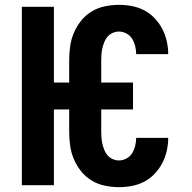

<svg xmlns="http://www.w3.org/2000/svg" viewBox="-20 -763 790 791"><path d="M470 8Q441 8 412 2Q383 -4 358 -19Q333 -34 314.5 -57Q296 -80 284.5 -107Q273 -134 269 -163Q265 -192 265 -221V-312H202V0H70V-735H202V-423H265V-514Q265 -543 269 -572Q273 -601 284.5 -628Q296 -655 314.5 -678Q333 -701 358 -716Q383 -731 412 -737Q441 -743 470 -743Q497 -743 523.5 -738Q550 -733 574 -720.5Q598 -708 617 -688Q636 -668 648.5 -644Q661 -620 667 -593.5Q673 -567 673 -540H541Q541 -556 537 -572.5Q533 -589 524.5 -603Q516 -617 501 -625Q486 -633 470 -633Q457 -633 444.5 -627.5Q432 -622 423.5 -612.5Q415 -603 410 -590.5Q405 -578 402 -565.5Q399 -553 398 -540Q397 -527 397 -514V-423H528V-312H397V-221Q397 -208 398 -195Q399 -182 402 -169.5Q405 -157 410 -144.5Q415 -132 423.5 -122.5Q432 -113 444.5 -107.5Q457 -102 470 -102Q486 -102 501 -110Q516 -118 524.5 -132Q533 -146 537 -162.5Q541 -179 541 -195H673Q673 -168 667 -141.5Q661 -115 648.5 -91Q636 -67 617 -47Q598 -27 574 -14.5Q550 -2 523.5 3Q497 8 470 8Z"/></svg>

Font: Iosevka Aile Extrabold
Style: Regular
Weight: 800
Designer: Belleve Invis
Foundry: Belleve Invis
Version: Version 27.3.5; ttfautohint (v1.8.4)